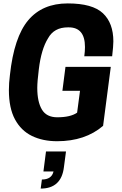

<svg xmlns="http://www.w3.org/2000/svg" viewBox="-20 -813 713 1123"><path d="M218 290 225 237Q282 237 293 190H234L249 73H366L354 164Q339 290 218 290ZM314 13Q230 13 166.5 -18Q103 -49 67.5 -115Q32 -181 32 -286Q32 -327 38 -374Q62 -596 145 -694.5Q228 -793 376 -793Q521 -793 582 -735.5Q643 -678 643 -571Q643 -544 636 -484H473Q477 -513 477 -538Q477 -653 382 -653H377Q296 -653 261 -589Q221 -525 207 -407Q198 -335 198 -299Q198 -218 225 -172.5Q252 -127 315 -127Q392 -127 431 -154L448 -282H345L363 -422H628L583 -77Q478 13 314 13Z"/></svg>

Font: Tanohe Sans
Style: Bold Italic
Weight: 700
Designer: Village Type and Design LLC & Cristiano Sobral
Foundry: Cooper Hewitt Smithsonian Design Museum
Version: Version 1.00;September 29, 2021;FontCreator 13.0.0.2655 64-b